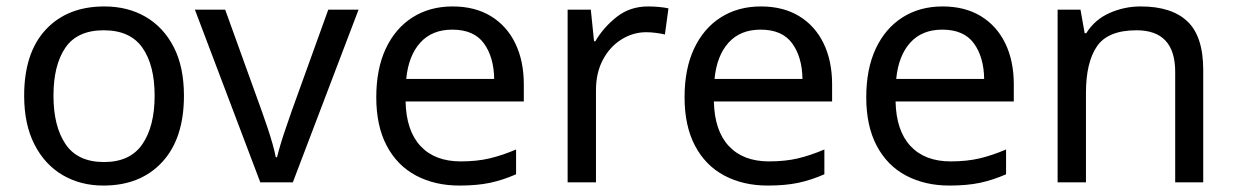

<svg xmlns="http://www.w3.org/2000/svg" viewBox="-20 -566 3836 596"><path d="M551 -269Q551 -136 483.5 -63Q416 10 301 10Q230 10 174.5 -22.5Q119 -55 87 -117.5Q55 -180 55 -269Q55 -402 122 -474Q189 -546 304 -546Q377 -546 432.5 -513.5Q488 -481 519.5 -419.5Q551 -358 551 -269ZM146 -269Q146 -174 183.5 -118.5Q221 -63 303 -63Q384 -63 422 -118.5Q460 -174 460 -269Q460 -364 422 -418Q384 -472 302 -472Q220 -472 183 -418Q146 -364 146 -269Z M788 0 585 -536H679L793 -220Q801 -198 810 -171Q819 -144 826 -119.5Q833 -95 836 -78H840Q844 -95 851.5 -120Q859 -145 868.5 -172Q878 -199 885 -220L999 -536H1093L889 0Z M1385 -546Q1454 -546 1503.5 -516Q1553 -486 1579.5 -431.5Q1606 -377 1606 -304V-251H1239Q1241 -160 1285.5 -112.5Q1330 -65 1410 -65Q1461 -65 1500.5 -74.5Q1540 -84 1582 -102V-25Q1541 -7 1501 1.5Q1461 10 1406 10Q1330 10 1271.5 -21Q1213 -52 1180.5 -113.5Q1148 -175 1148 -264Q1148 -352 1177.5 -415Q1207 -478 1260.5 -512Q1314 -546 1385 -546ZM1384 -474Q1321 -474 1284.5 -433.5Q1248 -393 1241 -321H1514Q1513 -389 1482 -431.5Q1451 -474 1384 -474Z M1992 -546Q2007 -546 2024.5 -544.5Q2042 -543 2055 -540L2044 -459Q2031 -462 2015.5 -464Q2000 -466 1986 -466Q1945 -466 1909 -443.5Q1873 -421 1851.5 -380.5Q1830 -340 1830 -286V0H1742V-536H1814L1824 -438H1828Q1854 -482 1895 -514Q1936 -546 1992 -546Z M2342 -546Q2411 -546 2460.5 -516Q2510 -486 2536.5 -431.5Q2563 -377 2563 -304V-251H2196Q2198 -160 2242.5 -112.5Q2287 -65 2367 -65Q2418 -65 2457.5 -74.5Q2497 -84 2539 -102V-25Q2498 -7 2458 1.5Q2418 10 2363 10Q2287 10 2228.5 -21Q2170 -52 2137.5 -113.5Q2105 -175 2105 -264Q2105 -352 2134.5 -415Q2164 -478 2217.5 -512Q2271 -546 2342 -546ZM2341 -474Q2278 -474 2241.5 -433.5Q2205 -393 2198 -321H2471Q2470 -389 2439 -431.5Q2408 -474 2341 -474Z M2906 -546Q2975 -546 3024.5 -516Q3074 -486 3100.5 -431.5Q3127 -377 3127 -304V-251H2760Q2762 -160 2806.5 -112.5Q2851 -65 2931 -65Q2982 -65 3021.5 -74.5Q3061 -84 3103 -102V-25Q3062 -7 3022 1.5Q2982 10 2927 10Q2851 10 2792.5 -21Q2734 -52 2701.5 -113.5Q2669 -175 2669 -264Q2669 -352 2698.5 -415Q2728 -478 2781.5 -512Q2835 -546 2906 -546ZM2905 -474Q2842 -474 2805.5 -433.5Q2769 -393 2762 -321H3035Q3034 -389 3003 -431.5Q2972 -474 2905 -474Z M3521 -546Q3617 -546 3666 -499.5Q3715 -453 3715 -349V0H3628V-343Q3628 -472 3508 -472Q3419 -472 3385 -422Q3351 -372 3351 -278V0H3263V-536H3334L3347 -463H3352Q3378 -505 3424 -525.5Q3470 -546 3521 -546Z"/></svg>

Font: Noto Sans Limbu
Style: Regular
Weight: 400
Designer: Monotype Design Team
Foundry: Monotype Imaging Inc.
Version: Version 2.004; ttfautohint (v1.8.4.7-5d5b)